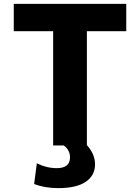

<svg xmlns="http://www.w3.org/2000/svg" viewBox="-20 -750 722 990"><path d="M51 -730H631V-589H428V-2Q470 45 470 97Q470 155 422 187.5Q374 220 280 220Q212 220 156 199L170 92Q220 117 273 117Q341 117 341 61Q341 24 309 0H254V-589H51Z"/></svg>

Font: Mplus 1p ExtraBold
Style: Regular
Weight: 800
Version: Version 1.061